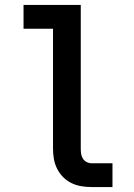

<svg xmlns="http://www.w3.org/2000/svg" viewBox="-20 -755 540 775"><path d="M349 0Q328 0 307.5 -3.5Q287 -7 268.5 -16Q250 -25 235 -40Q220 -55 210.5 -74Q201 -93 197.5 -113.5Q194 -134 194 -155V-639H75V-735H306V-155Q306 -144 307.5 -134Q309 -124 314.5 -115Q320 -106 329.5 -101Q339 -96 349 -96H434V0Z"/></svg>

Font: Iosevka Algr
Style: Bold
Weight: 700
Monospace: yes
Designer: Belleve Invis
Foundry: Belleve Invis
Version: Version 26.0.2; ttfautohint (v1.8.3)